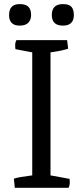

<svg xmlns="http://www.w3.org/2000/svg" viewBox="-20 -899 401 919"><path d="M281.2 -776.4Q228 -776.4 228 -827.1Q228 -879.4 281.2 -879.4Q310.1 -879.4 321.8 -866.5Q333.5 -853.5 333.5 -827.1Q333.5 -776.4 281.2 -776.4ZM74.2 -776.4Q23.4 -776.4 23.4 -827.1Q23.4 -879.4 74.2 -879.4Q103.5 -879.4 116.2 -866.2Q128.9 -853 128.9 -827.1Q128.9 -804.7 115.7 -790.5Q102.5 -776.4 74.2 -776.4ZM50.8 0 46.4 -43.9Q67.4 -51.3 134.3 -59.6V-648.4L54.2 -663.6Q52.7 -667 52.7 -683.1Q52.7 -696.3 58.6 -707H301.3L306.2 -666Q276.9 -655.8 221.7 -648.4V-59.6L312.5 -43Q314 -39.6 314 -27.8Q314 -10.7 308.1 0Z"/></svg>

Font: Fjord
Style: One
Weight: 400
Designer: Viktoriya Grabowska
Foundry: Viktoriya Grabowska
Version: Version 1.002